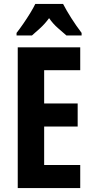

<svg xmlns="http://www.w3.org/2000/svg" viewBox="-20 -954 475 974"><path d="M387 0H70V-714H387V-598H204V-429H374V-312H204V-117H387ZM300 -934Q317 -901 341.5 -862.5Q366 -824 394 -787V-774H317Q300 -789 274.5 -811Q249 -833 229 -862Q208 -833 182.5 -810Q157 -787 142 -774H64V-787Q79 -806 98 -833.5Q117 -861 133.5 -888Q150 -915 159 -934Z"/></svg>

Font: Noto Sans Sinhala UI ExtraCondensed
Style: Bold
Weight: 700
Width: 2
Designer: Jelle Bosma - Monotype Design Team
Foundry: Monotype Imaging Inc.
Version: Version 2.006; ttfautohint (v1.8.4.7-5d5b)